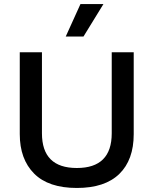

<svg xmlns="http://www.w3.org/2000/svg" viewBox="-20 -919 761 952"><path d="M361 13Q220 13 149 -58.5Q78 -130 78 -254V-660H188V-258Q188 -86 361 -86Q534 -86 534 -258V-660H643V-254Q643 -126 571.5 -56.5Q500 13 361 13ZM394 -738H306L379 -899H493Z"/></svg>

Font: Bricolage Grotesque 12pt Medium
Style: Regular
Weight: 500
Designer: Mathieu Triay
Foundry: Atelier Triay
Version: Version 1.001; ttfautohint (v1.8.4.7-5d5b);gftools[0.9.33.de